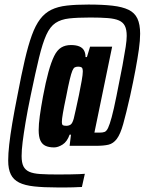

<svg xmlns="http://www.w3.org/2000/svg" viewBox="-20 -716 636 844"><path d="M231 108Q172 108 130.5 103.5Q89 99 64 86.5Q39 74 27.5 50.5Q16 27 16 -10Q16 -40 20.5 -80.5Q25 -121 34 -174.5Q43 -228 57 -298Q74 -388 89 -452.5Q104 -517 120 -561Q136 -605 156.5 -632Q177 -659 205.5 -673Q234 -687 274 -691.5Q314 -696 369 -696Q431 -696 474.5 -691Q518 -686 545 -673Q572 -660 584 -634.5Q596 -609 596 -568Q596 -538 590.5 -499Q585 -460 575.5 -409Q566 -358 552 -294Q534 -215 521.5 -170.5Q509 -126 493.5 -105.5Q478 -85 457 -80Q436 -75 402 -75H286L292 -124H286Q275 -93 255 -80.5Q235 -68 218 -68Q195 -68 180 -75Q165 -82 157.5 -98.5Q150 -115 150 -144Q150 -170 155 -206.5Q160 -243 169 -292Q181 -356 193 -399.5Q205 -443 218 -469.5Q231 -496 249 -507Q267 -518 292 -518Q314 -518 328.5 -512Q343 -506 349.5 -494Q356 -482 356 -465H362L376 -511H473L395 -133H418Q431 -133 439.5 -136Q448 -139 455 -153.5Q462 -168 471 -201Q480 -234 492 -294Q509 -377 518.5 -428.5Q528 -480 532.5 -510Q537 -540 537 -558Q537 -586 529 -602Q521 -618 503 -626Q485 -634 454 -636.5Q423 -639 377 -639Q321 -639 284.5 -635Q248 -631 224 -615Q200 -599 183.5 -562.5Q167 -526 151.5 -462Q136 -398 115 -297Q101 -230 92.5 -179Q84 -128 79.5 -92Q75 -56 75 -30Q75 -1 83 15Q91 31 108.5 39Q126 47 157 49Q188 51 235 51Q267 51 290 50.5Q313 50 328.5 49.5Q344 49 353 48L340 106Q333 106 324 106.5Q315 107 302.5 107.5Q290 108 272.5 108Q255 108 231 108ZM272 -163Q282 -163 290 -168Q298 -173 304 -194Q307 -207 313.5 -235.5Q320 -264 327 -298Q334 -332 339 -360.5Q344 -389 344 -401Q344 -416 339 -419.5Q334 -423 324 -423Q315 -423 309 -420Q303 -417 298 -405Q293 -393 286.5 -366Q280 -339 271 -292Q261 -245 256.5 -218.5Q252 -192 252 -181Q252 -168 256.5 -165.5Q261 -163 272 -163Z"/></svg>

Font: Saira ExtraCondensed ExtraBold
Style: Italic
Weight: 800
Width: 2
Italic angle: -12°
Designer: Hector Gatti with collaboration of the Omnibus-Type team
Foundry: Omnibus-Type
Version: Version 1.101